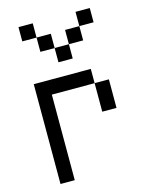

<svg xmlns="http://www.w3.org/2000/svg" viewBox="-138 -1042 883 1129"><g transform="rotate(-15 304.0 -477.5)"><path d="M434 -781.2H347.2V-868.1H434ZM434 -954.9H520.8V-868.1H434ZM260.4 -781.2H173.6V-868.1H260.4ZM86.8 -954.9H173.6V-868.1H86.8ZM434 -347.2V-520.8H520.8V-347.2ZM434 -607.6V-520.8H173.6V0H86.8V-607.6ZM347.2 -694.4H260.4V-781.2H347.2Z"/></g></svg>

Font: 8-bit Operator+
Style: Regular
Weight: 400
Designer: GrandChaos9000
Foundry: Grand Chaos Productions
Version: Version 1.2.0 - April 24, 2014